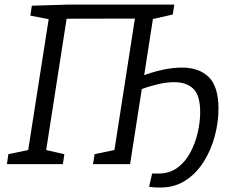

<svg xmlns="http://www.w3.org/2000/svg" viewBox="-20 -718 1036 840"><path d="M681.6 102.5Q667.3 102.5 655.8 101.8Q644.3 101.1 632.2 99.1L645.6 41.2H673.9Q721.9 41.2 756.4 15.7Q790.8 -9.7 812.6 -50.7Q834.5 -91.7 845.1 -138.1Q855.8 -184.6 855.8 -226.6Q855.8 -300.5 826 -329.5Q796.2 -358.5 741.9 -358.5Q707.6 -358.5 668.3 -349Q629 -339.5 585.7 -323.5L602.5 -342.2L549.1 0H386.9L393.9 -43.5L493.2 -64.2L478.2 -45.8L573.4 -657.2L584.8 -636.8L257.8 -636.1L274.8 -657.5L179.6 -45.8L170.2 -64.2L261.5 -43.5L255.1 0H10.3L16.6 -43.5L115.9 -64.2L100.9 -45.8L195.5 -650.5L207.2 -631.5L112.9 -649.5L119.3 -693L281.9 -698H742.4L736 -654.5L635.7 -631.8L651.5 -650.9L608.2 -372.7L592.4 -382.4Q643.4 -402.1 689.4 -412.3Q735.4 -422.4 775.7 -422.4Q850.7 -422.4 893.3 -380.9Q935.8 -339.4 935.8 -242Q935.8 -183 919.6 -122.4Q903.4 -61.9 871.4 -10.7Q839.4 40.4 791.7 71.4Q744 102.5 681.6 102.5Z"/></svg>

Font: Bitter Thin
Style: Italic
Weight: 100
Italic angle: -9°
Designer: Sol Matas, and Bitter project Authors
Foundry: Sol Matas
Version: Version 2.002